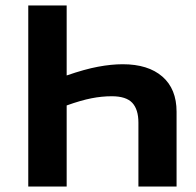

<svg xmlns="http://www.w3.org/2000/svg" viewBox="-20 -683 716 703"><path d="M83.5 -663.1H224.1V-406.7Q290.5 -429.7 339.1 -438.7Q387.7 -447.8 429.2 -447.8Q522.5 -447.8 574.5 -402.6Q626.5 -357.4 626.5 -273.9V0H486.8V-233.9Q486.8 -282.2 464.4 -306.4Q441.9 -330.6 389.2 -330.6Q353 -330.6 315.2 -323.2Q277.3 -315.9 224.1 -296.9V0H83.5Z"/></svg>

Font: Bpm'online Open Sans
Style: Bold
Weight: 700
Foundry: Ascender Corporation
Version: Version 1.10